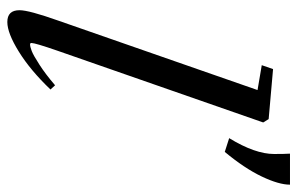

<svg xmlns="http://www.w3.org/2000/svg" viewBox="-166 -646 823 532"><g transform="rotate(90 246.0 -380.5)"><path d="M401.4 -591.3 363.3 -603.5Q407.2 -675.3 407.2 -728Q407.2 -757.8 406.2 -772H492.2Q492.2 -741.2 469.5 -693.6Q446.8 -646 401.4 -591.3ZM41.5 11.2Q8.8 11.2 8.8 -22.5Q8.8 -48.8 37.6 -129.9L230 -682.1L161.1 -693.8L171.9 -725.1L310.5 -712.9L319.8 -697.8L121.1 -127.9Q99.6 -65.9 99.6 -55.7Q99.6 -51.8 103.5 -51.8Q109.9 -51.8 121.8 -56.4Q133.8 -61 159.9 -77.9Q186 -94.7 216.8 -121.1L228.5 -108.4Q175.3 -52.7 123.8 -20.8Q72.3 11.2 41.5 11.2Z"/></g></svg>

Font: Elstob 18pt Medium
Style: Italic
Weight: 500
Italic angle: -20°
Designer: Peter S. Baker
Version: Version 1.015